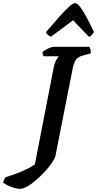

<svg xmlns="http://www.w3.org/2000/svg" viewBox="-156 -1002 618 1222"><path d="M-27 200Q-43 200 -63.5 194.5Q-84 189 -103.5 179.5Q-123 170 -136 161Q-133 149 -128.5 140Q-124 131 -121 126Q-64 109 -15.5 88Q33 67 66 44L184 -563Q193 -607 204 -624Q215 -641 218 -644H122Q119 -648 116.5 -655.5Q114 -663 115 -671Q123 -679 137 -686.5Q151 -694 164.5 -699Q178 -704 184 -704H413Q415 -699 419 -688.5Q423 -678 421 -662L373 -649Q341 -641 327.5 -622Q314 -603 306 -563L196 -5Q180 31 150 67Q120 103 86 133.5Q52 164 21.5 182Q-9 200 -27 200ZM168 -768Q158 -772 148.5 -780.5Q139 -789 137 -798Q180 -848 216.5 -889.5Q253 -931 280.5 -956.5Q308 -982 321 -982Q336 -982 354.5 -957.5Q373 -933 395.5 -891Q418 -849 442 -798Q436 -789 429 -780Q422 -771 410 -768L309 -873Z"/></svg>

Font: Texturina Medium 12pt
Style: Bold Italic
Weight: 700
Italic angle: -11°
Version: Version 1.002